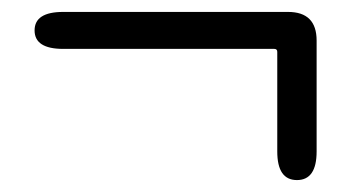

<svg xmlns="http://www.w3.org/2000/svg" viewBox="-20 -419 589 322"><path d="M478 -117Q445 -117 445 -165V-332Q445 -337 440 -337H86Q38 -337 38 -368Q38 -399 86 -399H463Q511 -399 511 -351V-165Q511 -117 478 -117Z"/></svg>

Font: Resource Han Rounded KR Normal
Style: Regular
Weight: 350
Designer: Cyano Hao (round all glyphs); Ryoko NISHIZUKA 西塚涼子 (kana, bopomofo & ideographs); Paul D. Hunt (Latin, Greek & Cyrillic)
Foundry: Cyano Hao
Version: 0.990